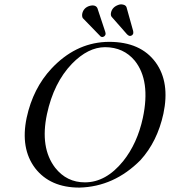

<svg xmlns="http://www.w3.org/2000/svg" viewBox="-20 -850 779 880"><path d="M356.9 -787.1Q362.3 -813 388.2 -822.3Q397 -825.2 405.8 -825.2Q420.9 -824.2 426.3 -813L462.4 -704.1Q464.4 -697.3 463.9 -692.9Q460.4 -681.2 448.2 -680.2Q443.4 -681.2 440.9 -683.1L359.4 -767.1Q355 -774.9 356.9 -787.1ZM488.8 -792Q494.1 -817.4 522.5 -827.6Q529.8 -830.1 535.2 -830.1Q554.7 -829.1 559.6 -817.9L590.3 -708Q591.3 -703.1 590.8 -696.8Q587.4 -686 575.2 -685.1Q568.8 -686 562.5 -692.4L491.7 -772.9Q486.3 -779.8 488.8 -792ZM461.9 -633.8Q383.8 -633.8 309.6 -557.6Q226.1 -470.7 195.3 -327.1Q162.6 -172.9 232.9 -81.1Q285.6 -14.2 369.1 -14.2Q465.8 -14.2 544.4 -111.3Q609.4 -192.4 634.8 -310.1Q670.9 -480.5 597.7 -571.8Q546.4 -633.3 461.9 -633.8ZM729 -329.1Q701.2 -201.2 624 -116.2Q502.9 5.9 343.8 9.8Q210 9.8 141.1 -79.1Q72.8 -169.4 102.1 -310.1Q131.3 -445.3 216.3 -536.1Q323.2 -649.9 461.9 -657.7Q470.7 -658.2 480 -658.2Q625 -658.2 693.8 -563.5Q759.3 -472.7 729 -329.1Z"/></svg>

Font: Linux Libertine Display Slanted O
Style: Slanted
Weight: 400
Designer: Philipp H. Poll
Foundry: Philipp H. Poll
Version: Version 5.0.9